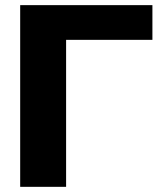

<svg xmlns="http://www.w3.org/2000/svg" viewBox="-20 -723 640 743"><path d="M58.1 0V-703.1H569.8V-568.8H235.8V0Z"/></svg>

Font: LT Superior Black
Style: Regular
Weight: 900
Designer: Daniel Lyons
Foundry: LyonsType
Version: Version 2.005